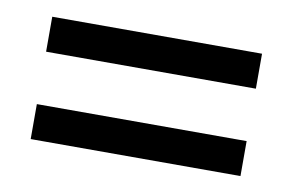

<svg xmlns="http://www.w3.org/2000/svg" viewBox="-39 -451 516 338"><g transform="rotate(10 219.0 -281.5)"><path d="M31.2 -171.9V-234.4H406.2V-171.9ZM31.2 -328.1V-390.6H406.2V-328.1Z"/></g></svg>

Font: Sudo Variable
Style: Regular
Weight: 400
Monospace: yes
Designer: Jens Kutilek
Foundry: Jens Kutilek
Version: Version 0.040